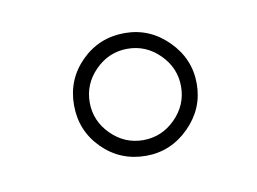

<svg xmlns="http://www.w3.org/2000/svg" viewBox="-36 -538 355 265"><g transform="rotate(-10 141.5 -406.0)"><path d="M151 -320Q115 -320 90 -345Q65 -370 65 -406Q65 -442 90 -467Q115 -492 151 -492Q186 -492 211.5 -466.5Q237 -441 237 -406Q237 -371 211.5 -345.5Q186 -320 151 -320ZM151 -342Q177 -342 196 -361Q215 -380 215 -406Q215 -432 196 -451Q177 -470 151 -470Q125 -470 106 -451Q87 -432 87 -406Q87 -380 106 -361Q125 -342 151 -342Z"/></g></svg>

Font: Shalimar
Style: Regular
Weight: 400
Designer: Robert E. Leuschke
Foundry: Robert E. Leuschke
Version: Version 1.010; ttfautohint (v1.8.3)